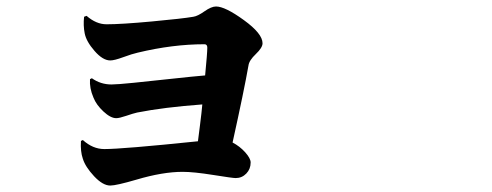

<svg xmlns="http://www.w3.org/2000/svg" viewBox="-20 -574 1540 601"><path d="M243.2 -521.5 251 -524.4Q281.2 -498 313.5 -498Q359.4 -498 455.1 -506.8Q550.8 -515.6 585 -521.5Q598.6 -523.4 620.1 -538.6Q641.6 -553.7 656.2 -553.7Q684.6 -553.7 743.2 -511.2Q801.8 -468.8 801.8 -438.5Q801.8 -424.8 780.8 -404.8Q759.8 -384.8 757.8 -369.1Q744.1 -291 708 -127.9Q730.5 -116.2 747.6 -97.2Q764.6 -78.1 764.6 -65.4Q764.6 -44.9 751 -30.8Q737.3 -16.6 717.8 -16.6Q708 -16.6 647 -26.4Q585.9 -36.1 551.8 -36.1Q489.3 -36.1 407.2 -11.7Q343.8 6.8 325.2 6.8Q301.8 6.8 274.4 -22.5Q247.1 -51.8 239.3 -77.1Q231.4 -99.6 233.4 -132.8L239.3 -135.7Q270.5 -107.4 306.6 -107.4Q363.3 -107.4 599.6 -131.8Q600.6 -140.6 606 -182.1Q611.3 -223.6 613.3 -247.1Q493.2 -238.3 409.2 -221.7Q396.5 -218.8 375 -211.4Q353.5 -204.1 343.8 -204.1Q326.2 -204.1 303.7 -225.1Q281.2 -246.1 272.5 -268.6Q259.8 -297.9 261.7 -326.2L267.6 -329.1Q294.9 -309.6 329.1 -309.6Q346.7 -309.6 398.9 -314.9Q451.2 -320.3 519 -327.6Q586.9 -335 622.1 -337.9Q628.9 -408.2 628.9 -424.8Q628.9 -435.5 620.1 -435.5Q520.5 -435.5 411.1 -409.2Q393.6 -405.3 365.7 -395Q337.9 -384.8 325.2 -384.8Q301.8 -384.8 275.9 -414.6Q250 -444.3 245.1 -469.7Q240.2 -494.1 243.2 -521.5Z"/></svg>

Font: Bpmf Zihi Serif Heavy
Style: Heavy
Weight: 900
Foundry: But Ko
Version: Version 1.320